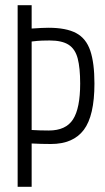

<svg xmlns="http://www.w3.org/2000/svg" viewBox="-20 -720 404 740"><path d="M48 0V-700H102V-610Q145 -613 167 -613Q235 -613 273.5 -592.5Q312 -572 328 -524.5Q344 -477 344 -398Q344 -274 303 -219.5Q262 -165 176 -165Q155 -165 139 -165.5Q123 -166 102 -167V0ZM168 -217Q234 -217 261.5 -260Q289 -303 289 -398Q289 -458 279.5 -494.5Q270 -531 244.5 -547.5Q219 -564 171 -564Q158 -564 142 -563.5Q126 -563 102 -560V-219Q120 -218 134.5 -217.5Q149 -217 168 -217Z"/></svg>

Font: Georama Condensed Light
Style: Regular
Weight: 300
Width: 3
Designer: Jean-Baptiste Levee
Foundry: Production Type
Version: Version 1.000